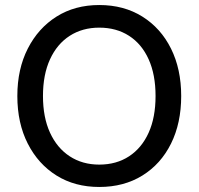

<svg xmlns="http://www.w3.org/2000/svg" viewBox="-20 -732 790 764"><path d="M375 12Q278 12 205 -33.5Q132 -79 90.5 -160.5Q49 -242 49 -350Q49 -457 90.5 -538.5Q132 -620 205 -666Q278 -712 375 -712Q473 -712 546.5 -666Q620 -620 660.5 -538.5Q701 -457 701 -350Q701 -242 660.5 -160.5Q620 -79 546.5 -33.5Q473 12 375 12ZM375 -77Q443 -77 493.5 -110Q544 -143 571.5 -204Q599 -265 599 -350Q599 -435 571.5 -496Q544 -557 493.5 -589.5Q443 -622 375 -622Q308 -622 257.5 -589.5Q207 -557 179 -496Q151 -435 151 -350Q151 -265 179 -204Q207 -143 257.5 -110Q308 -77 375 -77Z"/></svg>

Font: DM Sans 9pt Medium
Style: Regular
Weight: 500
Version: Version 4.004;gftools[0.9.30]